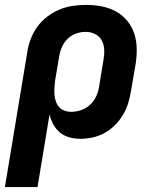

<svg xmlns="http://www.w3.org/2000/svg" viewBox="-31 -558 651 783"><path d="M-11 205 80 -344Q84 -371 94 -398Q104 -425 121 -448.5Q138 -472 161.5 -490Q185 -508 211.5 -519Q238 -530 265.5 -534Q293 -538 320 -538Q352 -538 383.5 -532Q415 -526 441.5 -511.5Q468 -497 487.5 -473.5Q507 -450 516.5 -421Q526 -392 526.5 -360Q527 -328 522 -296L503 -186Q499 -161 491.5 -136.5Q484 -112 470.5 -89.5Q457 -67 437.5 -47.5Q418 -28 395 -15.5Q372 -3 347 2.5Q322 8 297 8Q274 8 252 2Q230 -4 213.5 -17.5Q197 -31 186.5 -50.5Q176 -70 171 -91L122 205ZM260 -102Q280 -102 300 -109Q320 -116 336 -130.5Q352 -145 361 -164.5Q370 -184 373 -204L391 -314Q395 -335 394 -355.5Q393 -376 384 -393Q375 -410 357 -419Q339 -428 318 -428Q298 -428 278.5 -421Q259 -414 244 -399Q229 -384 221 -365Q213 -346 210 -326L194 -231Q192 -216 191 -201.5Q190 -187 191 -173Q192 -159 196.5 -145.5Q201 -132 209.5 -122Q218 -112 231.5 -107Q245 -102 260 -102Z"/></svg>

Font: Iosevka Curly XBdEx
Style: Italic
Weight: 800
Width: 7
Italic angle: -9°
Monospace: yes
Designer: Belleve Invis
Foundry: Belleve Invis
Version: Version 11.1.0; ttfautohint (v1.8.3)